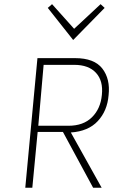

<svg xmlns="http://www.w3.org/2000/svg" viewBox="-20 -880 562 900"><path d="M98.5 0 155.5 -607.5H332Q422 -607.5 459.8 -558.5Q497.5 -509.5 489 -433.5Q483 -360.5 438.5 -312.5Q394 -264.5 312 -259L456.5 0H416.5L275 -261.5H156.5L131.5 0ZM159.5 -290.5H301Q371 -290.5 411.2 -330.5Q451.5 -370.5 457.5 -435Q464.5 -501 430 -538.5Q395.5 -576 328 -576H184.5ZM451.5 -860.5 470.5 -843 323 -692.5 204 -843 224 -860.5 327.5 -745Z"/></svg>

Font: Karla ExtraLight
Style: Italic
Weight: 250
Italic angle: -8°
Designer: Jonathan Pinhorn
Version: Version 2.004;gftools[0.9.33]